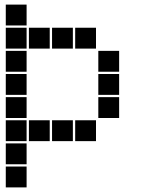

<svg xmlns="http://www.w3.org/2000/svg" viewBox="-20 -615 640 830"><path d="M6 -595Q5 -595 5 -595Q5 -595 5 -594V-506Q5 -505 5 -505Q5 -505 6 -505H94Q95 -505 95 -505Q95 -505 95 -506V-594Q95 -595 95 -595Q95 -595 94 -595ZM6 -495Q5 -495 5 -495Q5 -495 5 -494V-406Q5 -405 5 -405Q5 -405 6 -405H94Q95 -405 95 -405Q95 -405 95 -406V-494Q95 -495 95 -495Q95 -495 94 -495ZM106 -495Q105 -495 105 -495Q105 -495 105 -494V-406Q105 -405 105 -405Q105 -405 106 -405H194Q195 -405 195 -405Q195 -405 195 -406V-494Q195 -495 195 -495Q195 -495 194 -495ZM206 -495Q205 -495 205 -495Q205 -495 205 -494V-406Q205 -405 205 -405Q205 -405 206 -405H294Q295 -405 295 -405Q295 -405 295 -406V-494Q295 -495 295 -495Q295 -495 294 -495ZM306 -495Q305 -495 305 -495Q305 -495 305 -494V-406Q305 -405 305 -405Q305 -405 306 -405H394Q395 -405 395 -405Q395 -405 395 -406V-494Q395 -495 395 -495Q395 -495 394 -495ZM6 -395Q5 -395 5 -395Q5 -395 5 -394V-306Q5 -305 5 -305Q5 -305 6 -305H94Q95 -305 95 -305Q95 -305 95 -306V-394Q95 -395 95 -395Q95 -395 94 -395ZM406 -395Q405 -395 405 -395Q405 -395 405 -394V-306Q405 -305 405 -305Q405 -305 406 -305H494Q495 -305 495 -305Q495 -305 495 -306V-394Q495 -395 495 -395Q495 -395 494 -395ZM6 -295Q5 -295 5 -295Q5 -295 5 -294V-206Q5 -205 5 -205Q5 -205 6 -205H94Q95 -205 95 -205Q95 -205 95 -206V-294Q95 -295 95 -295Q95 -295 94 -295ZM406 -295Q405 -295 405 -295Q405 -295 405 -294V-206Q405 -205 405 -205Q405 -205 406 -205H494Q495 -205 495 -205Q495 -205 495 -206V-294Q495 -295 495 -295Q495 -295 494 -295ZM6 -195Q5 -195 5 -195Q5 -195 5 -194V-106Q5 -105 5 -105Q5 -105 6 -105H94Q95 -105 95 -105Q95 -105 95 -106V-194Q95 -195 95 -195Q95 -195 94 -195ZM406 -195Q405 -195 405 -195Q405 -195 405 -194V-106Q405 -105 405 -105Q405 -105 406 -105H494Q495 -105 495 -105Q495 -105 495 -106V-194Q495 -195 495 -195Q495 -195 494 -195ZM6 -95Q5 -95 5 -95Q5 -95 5 -94V-6Q5 -5 5 -5Q5 -5 6 -5H94Q95 -5 95 -5Q95 -5 95 -6V-94Q95 -95 95 -95Q95 -95 94 -95ZM106 -95Q105 -95 105 -95Q105 -95 105 -94V-6Q105 -5 105 -5Q105 -5 106 -5H194Q195 -5 195 -5Q195 -5 195 -6V-94Q195 -95 195 -95Q195 -95 194 -95ZM206 -95Q205 -95 205 -95Q205 -95 205 -94V-6Q205 -5 205 -5Q205 -5 206 -5H294Q295 -5 295 -5Q295 -5 295 -6V-94Q295 -95 295 -95Q295 -95 294 -95ZM306 -95Q305 -95 305 -95Q305 -95 305 -94V-6Q305 -5 305 -5Q305 -5 306 -5H394Q395 -5 395 -5Q395 -5 395 -6V-94Q395 -95 395 -95Q395 -95 394 -95ZM6 5Q5 5 5 5Q5 5 5 6V94Q5 95 5 95Q5 95 6 95H94Q95 95 95 95Q95 95 95 94V6Q95 5 95 5Q95 5 94 5ZM6 105Q5 105 5 105Q5 105 5 106V194Q5 195 5 195Q5 195 6 195H94Q95 195 95 195Q95 195 95 194V106Q95 105 95 105Q95 105 94 105Z"/></svg>

Font: Doto Black
Style: Regular
Weight: 900
Monospace: yes
Version: Version 1.000